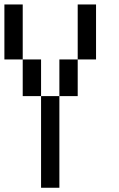

<svg xmlns="http://www.w3.org/2000/svg" viewBox="-20 -937 540 873"><path d="M83.3 -916.7V-666.7H0V-916.7ZM83.3 -500V-666.7H166.7V-500ZM166.7 -83.3V-500H250V-83.3ZM250 -500V-666.7H333.3V-500ZM416.7 -916.7V-666.7H333.3V-916.7Z"/></svg>

Font: GalmuriMono11 Regular
Style: Regular
Weight: 400
Designer: Lee Minseo (quiple)
Version: Version 2.399;hotconv 1.1.1;makeotfexe 2.6.0 DEVELOPMENT